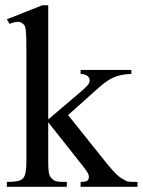

<svg xmlns="http://www.w3.org/2000/svg" viewBox="-20 -715 546 735"><path d="M288.6 0V-18.6Q302.7 -18.6 309.6 -20.8Q316.4 -22.9 318.8 -29.8Q320.3 -33.7 320.3 -37.6Q320.3 -42 318.6 -46.9Q316.9 -51.8 312.7 -58.3Q308.6 -64.9 301.3 -74.2L164.6 -247.1V-101.1Q164.6 -85 165 -74.2Q165.5 -63.5 166.7 -55.9Q168 -48.3 169.9 -43.5Q171.9 -38.6 175.3 -34.7Q179.7 -29.8 183.8 -26.6Q188 -23.4 194.3 -21.5Q200.7 -19.5 210.4 -19Q220.2 -18.6 235.8 -18.6V0H6.3V-18.6Q29.8 -18.6 44.9 -21.2Q60.1 -23.9 68.4 -32.7Q75.2 -40 78.1 -55.7Q81.1 -71.3 81.1 -98.1V-505.4Q81.1 -543.9 80.6 -565.9Q80.1 -587.9 78.6 -599.9Q77.1 -611.8 74.5 -616.5Q71.8 -621.1 67.4 -624.5Q64.5 -627 60.5 -628.9Q56.6 -630.9 50.8 -631.3Q44.9 -631.8 36.6 -630.1Q28.3 -628.4 16.6 -623.5L6.3 -641.1L141.6 -694.8H164.6V-257.8L277.3 -353.5Q293 -366.7 302.2 -375.2Q311.5 -383.8 316.2 -389.6Q320.8 -395.5 322 -399.4Q323.2 -403.3 323.2 -406.7Q323.2 -417 315.4 -423.8Q307.6 -430.7 288.6 -432.1V-447.3H482.9V-432.1Q442.9 -430.7 417 -419.4Q403.8 -414.1 389.4 -404.3Q375 -394.5 357.9 -379.4L240.7 -274.4L357.9 -127.9Q377 -104 389.9 -88.1Q402.8 -72.3 411.9 -62.3Q420.9 -52.2 427.2 -46.4Q433.6 -40.5 439 -36.6Q444.3 -32.7 450 -29.8Q455.6 -26.9 463.9 -22Q468.8 -19.5 479.5 -19Q490.2 -18.6 506.3 -18.6V0Z"/></svg>

Font: Doulos SIL Am
Style: Regular
Weight: 400
Designer: Walt Agee, Victor Gaultney, Peter Martin, Debbi Hosken, Becca Hirsbrunner
Foundry: SIL International
Version: Version 5.000